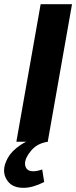

<svg xmlns="http://www.w3.org/2000/svg" viewBox="-52 -680 366 921"><path d="M177 0H26.5L143 -660H293.5ZM61 221Q14.5 221 -9 195.8Q-32.5 170.5 -32.5 137Q-32.5 110 -14.2 77Q4 44 46.5 15.5Q89 -13 158.5 -29L178 0Q127.5 7 97.8 42Q68 77 68 105Q68 120 77.2 130.8Q86.5 141.5 108 141.5Q125.5 141.5 150.5 133L160 193Q105 221 61 221Z"/></svg>

Font: Lucymar Sans
Style: Bold Italic
Weight: 700
Italic angle: -10°
Foundry: The League of Moveable Type (original font) / Main changes by Cristiano Sobral with portions from Mirco Monsees
Version: Version 2.00;August 30, 2020;FontCreator 13.0.0.2681 64-bit